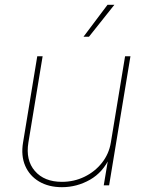

<svg xmlns="http://www.w3.org/2000/svg" viewBox="-20 -777 614 805"><path d="M239.7 7.8Q184.1 7.8 144 -15.9Q104 -39.6 85.7 -81.8Q67.4 -124 76.7 -179.7L136.2 -541H158.7L99.1 -179.7Q86.9 -105.5 126.2 -60.1Q165.5 -14.6 239.7 -14.6Q290.5 -14.6 334.2 -35.9Q377.9 -57.1 407.5 -94.5Q437 -131.8 444.8 -179.7L504.4 -541H526.9L437.5 0H415L434.6 -117.2H440.4Q412.1 -54.7 357.2 -23.4Q302.2 7.8 239.7 7.8ZM330.1 -623 430.7 -756.8H459.5L353 -623Z"/></svg>

Font: Inter 17pt Thin
Style: Italic
Weight: 250
Italic angle: -9.3988°
Version: Version 4.001;git-66647c0bb